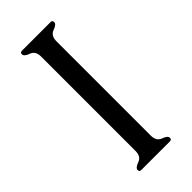

<svg xmlns="http://www.w3.org/2000/svg" viewBox="-221 -733 780 780"><g transform="rotate(-45 168.5 -343.0)"><path d="M212.4 -613.8V-71.8Q212.4 -39.6 236.8 -31Q261.2 -22.5 261.2 -10.3Q261.2 0 251 0H85.4Q75.7 0 75.7 -10.3Q75.7 -22.5 100.1 -31Q124.5 -39.6 124.5 -71.3V-613.8Q124.5 -645.5 100.1 -654.1Q75.7 -662.6 75.7 -675.3Q75.7 -685.5 85.9 -685.5H251Q261.2 -685.5 261.2 -675.3Q261.2 -662.6 236.8 -654.1Q212.4 -645.5 212.4 -613.8Z"/></g></svg>

Font: Caudex
Style: Regular
Weight: 400
Version: Version 1.01